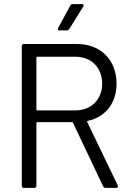

<svg xmlns="http://www.w3.org/2000/svg" viewBox="-20 -914 654 934"><path d="M379 -894H334C329 -894 324 -892 322 -887L263 -778C259 -771 263 -766 270 -766H305C310 -766 314 -769 317 -773L385 -882C389 -889 387 -894 379 -894ZM494 0H546C553 0 556 -5 553 -12L404 -321C403 -323 404 -325 407 -326C493 -344 547 -413 547 -507C547 -622 470 -700 354 -700H96C90 -700 86 -696 86 -690V-10C86 -4 90 0 96 0H147C153 0 157 -4 157 -10V-316C157 -318 159 -320 161 -320H331C333 -320 334 -319 335 -317L482 -7C484 -2 489 0 494 0ZM161 -638H347C424 -638 477 -585 477 -507C477 -430 424 -377 347 -377H161C159 -377 157 -379 157 -381V-634C157 -636 159 -638 161 -638Z"/></svg>

Font: Elastic
Style: elastic
Weight: 400
Designer: Jeremy Tribby
Foundry: Tribby Type
Version: Version 1.422;hotconv 1.0.109;makeotfexe 2.5.65596